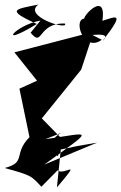

<svg xmlns="http://www.w3.org/2000/svg" viewBox="-21 -735 530 840"><path d="M231 10C261 37 343 -51 228 85L245 -81C346 -100 234 -82 404 -111L173 -15C395 -177 385 -156 177 -126C358 -194 125 -132 232 -52L259 -118L162 -217L334 -430L389 -596L42 -506L141 -382L64 -347L108 -135C35 -61 97 -25 -1 0C120 33 116 35 160 82ZM113 -592C168 -524 142 -636 263 -632C282 -600 76 -664 147 -715C41 -694 5 -692 140 -630C-39 -521 45 -625 156 -645ZM366 -591C325 -565 484 -608 427 -555C530 -687 486 -662 427 -644C449 -797 307 -628 359 -653C290 -668 342 -499 424 -561Z"/></svg>

Font: Asimov Silicon
Style: Regular
Weight: 400
Designer: Google
Version: Version 2.000980; 2014